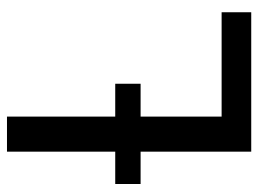

<svg xmlns="http://www.w3.org/2000/svg" viewBox="-117 -641 758 564"><g transform="rotate(-90 262.0 -359.0)"><path d="M98.5 -399.5V-717.5H201.5V-399.5H298V-325H201.5V-87H508V0H98.5V-325H3.5V-399.5Z"/></g></svg>

Font: Lato Medium
Style: Regular
Weight: 500
Designer: Lukasz Dziedzic
Foundry: tyPoland Lukasz Dziedzic
Version: Version 2.006; 2014-01-15